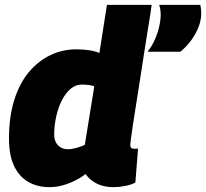

<svg xmlns="http://www.w3.org/2000/svg" viewBox="-20 -760 848 790"><path d="M447 10Q422 10 400.5 4Q379 -2 361 -15Q343 -28 332 -44Q313 -29 289 -17Q265 -5 238.5 2.5Q212 10 183 10Q134 10 96.5 -11.5Q59 -33 38 -77Q17 -121 17 -190Q17 -279 38.5 -348Q60 -417 98.5 -463Q137 -509 187 -533Q237 -557 294 -557Q321 -557 345.5 -553.5Q370 -550 389 -542L420 -740H604Q603 -730 598.5 -701Q594 -672 587 -630Q580 -588 572.5 -538.5Q565 -489 557 -438Q549 -387 541.5 -339.5Q534 -292 528 -253.5Q522 -215 519 -191Q516 -167 516 -164Q516 -156 519.5 -152Q523 -148 532 -148Q536 -148 540.5 -148Q545 -148 548 -149L537 -9Q521 0 495.5 5Q470 10 447 10ZM259 -146Q276 -146 295 -151.5Q314 -157 329 -164L368 -405Q356 -409 343 -410.5Q330 -412 316 -412Q291 -412 270.5 -394.5Q250 -377 235 -348Q220 -319 211.5 -281.5Q203 -244 203 -206Q203 -187 210.5 -173.5Q218 -160 230.5 -153Q243 -146 259 -146ZM587 -547Q608 -573 622 -608.5Q636 -644 640 -679Q644 -714 635 -740H804Q816 -688 791.5 -636Q767 -584 722 -547Z"/></svg>

Font: Georama ExtraBold
Style: Italic
Weight: 800
Italic angle: -9°
Version: Version 1.001